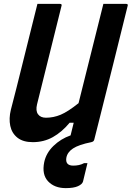

<svg xmlns="http://www.w3.org/2000/svg" viewBox="-20 -720 679 990"><path d="M149 13Q99 13 70 -10Q41 -33 33 -71Q25 -109 36 -154Q65 -265 92.5 -377Q120 -489 148 -600Q154 -625 160.5 -650Q167 -675 173 -700H289Q301 -700 297 -689L171 -182Q163 -149 176 -131Q189 -113 217 -113Q256 -113 293 -128.5Q330 -144 385 -188Q417 -316 449 -444Q481 -572 513 -700H630Q642 -700 638 -689Q602 -544 566 -398.5Q530 -253 493 -107Q486 -79 479 -51.5Q472 -24 466 0Q465 4 462 7.5Q459 11 451 13Q386 26 356.5 45.5Q327 65 322 94Q316 134 358 134Q373 134 387 131Q401 128 414 121H431Q429 130 426.5 139.5Q424 149 420 166.5Q416 184 408 216Q404 230 382 240Q360 250 319 250Q261 250 228 215Q195 180 208 116Q218 69 255.5 32.5Q293 -4 344 -22Q351 -53 360 -87H339Q299 -39 252.5 -13Q206 13 149 13Z"/></svg>

Font: Recursive Mn Lnr St SmB
Style: Italic
Weight: 600
Italic angle: -15°
Monospace: yes
Version: Version 1.079;hotconv 1.0.112;makeotfexe 2.5.65598; ttfautoh